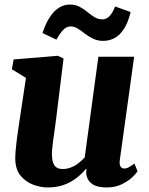

<svg xmlns="http://www.w3.org/2000/svg" viewBox="-20 -813 654 843"><path d="M189 10Q159 10 126.5 -1.8Q94 -13.5 71 -40.8Q48 -68 47 -115Q47 -132.5 48.8 -153.5Q50.5 -174.5 53.5 -197.8Q56.5 -221 60 -245Q63.5 -269 67 -292L94 -471L32 -509L40 -552L234 -568L259 -556L226 -288Q223.5 -266.5 220.2 -244.5Q217 -222.5 214.2 -202.2Q211.5 -182 209.8 -165.5Q208 -149 208 -138Q208 -114 213 -99.2Q218 -84.5 228.2 -77.8Q238.5 -71 255 -71Q274.5 -71 292.2 -78Q310 -85 325 -96.8Q340 -108.5 352 -122L412 -564H569L506 -110Q503.5 -90.5 509.2 -81.8Q515 -73 526 -73Q534.5 -73 543 -77.2Q551.5 -81.5 570 -95L584 -61Q579 -52.5 561.5 -35.5Q544 -18.5 515.2 -4.2Q486.5 10 448 10Q407.5 10 386.5 -4Q365.5 -18 360 -42Q359.5 -45 359 -48.5Q358.5 -52 358.5 -55.8Q358.5 -59.5 359 -63.5Q359.5 -67.5 360 -71L358 -72Q345.5 -57.5 329.8 -43Q314 -28.5 293.5 -16.5Q273 -4.5 247.2 2.8Q221.5 10 189 10ZM166.5 -668Q180.5 -710.5 199 -738.2Q217.5 -766 239.5 -779.5Q261.5 -793 285.5 -793Q311 -793 329.5 -783.2Q348 -773.5 363.5 -760.5Q379 -747.5 394.8 -737.8Q410.5 -728 430 -728Q445 -728 458.8 -740.2Q472.5 -752.5 485.5 -784.5L553.5 -760Q542.5 -714.5 524.5 -686.5Q506.5 -658.5 483.2 -646Q460 -633.5 433 -633.5Q408.5 -633.5 388.8 -643Q369 -652.5 352.8 -665.2Q336.5 -678 321.5 -687.5Q306.5 -697 290.5 -697Q272.5 -697 258 -682.2Q243.5 -667.5 227.5 -639Z"/></svg>

Font: Merriweather Light 18pt Black
Style: Italic
Weight: 900
Italic angle: -7.8°
Version: Version 2.101